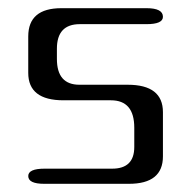

<svg xmlns="http://www.w3.org/2000/svg" viewBox="-20 -449 468 469"><path d="M135 -204Q49 -204 49 -271V-360Q49 -429 130 -429H338Q378 -429 378 -408Q378 -390 338 -390H175Q119 -390 119 -330V-305Q119 -242 174 -242H292Q378 -242 378 -175V-67Q378 0 295 0H88Q49 0 49 -19Q49 -37 89 -37H254Q308 -37 308 -90V-137Q308 -204 251 -204Z"/></svg>

Font: Cute Font
Style: Regular
Weight: 400
Designer: TypoDesign Lab.inc.
Foundry: TypoDesign Lab.inc.
Version: Version 1.00